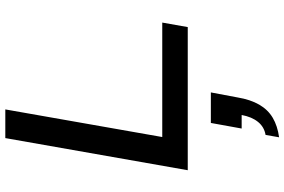

<svg xmlns="http://www.w3.org/2000/svg" viewBox="-194 -533 1071 723"><g transform="rotate(-90 341.5 -171.5)"><path d="M62 0 183 -687H291L187 -96H618L601 0ZM186 344 195 293Q225 288 244 264.5Q263 241 270 203H219L240 87H355L336 188Q328 236 309 269Q290 302 259.5 320Q229 338 186 344Z"/></g></svg>

Font: Archivo Expanded
Style: Italic
Weight: 400
Width: 7
Italic angle: -10°
Designer: Hector Gatti
Foundry: Omnibus-Type
Version: Version 2.001